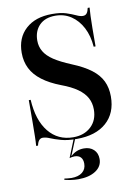

<svg xmlns="http://www.w3.org/2000/svg" viewBox="-87 -640 640 895"><g transform="rotate(-10 232.5 -192.0)"><path d="M236.3 11.3Q191.9 11.3 162.1 2.8Q132.3 -5.6 113.3 -13.7Q94.4 -21.8 79.8 -21.8Q69.4 -21.8 62.5 -13.7Q55.6 -5.6 52.4 10.5H43.5Q45.2 -8.9 45.6 -35.1Q46 -61.3 46.4 -102Q46.8 -142.7 46.8 -205.6H55.6Q61.3 -108.1 105.2 -53.6Q149.2 0.8 221.8 0.8Q273.4 0.8 305.6 -29.4Q337.9 -59.7 337.9 -110.5Q337.9 -141.1 324.6 -165.7Q311.3 -190.3 282.3 -210.9Q253.2 -231.5 207.3 -248.4Q154.8 -268.5 120.2 -294.8Q85.5 -321 69 -354Q52.4 -387.1 52.4 -428.2Q52.4 -499.2 98 -540.7Q143.5 -582.3 222.6 -582.3Q263.7 -582.3 289.5 -573.8Q315.3 -565.3 333.1 -556.9Q350.8 -548.4 363.7 -548.4Q375.8 -548.4 382.3 -556.9Q388.7 -565.3 391.9 -581.5H400.8Q399.2 -563.7 398.4 -541.5Q397.6 -519.4 397.2 -485.5Q396.8 -451.6 396.8 -398.4H387.9Q383.9 -450.8 363.7 -489.5Q343.5 -528.2 310.9 -550Q278.2 -571.8 236.3 -571.8Q187.9 -571.8 160.9 -544.4Q133.9 -516.9 133.9 -471.8Q133.9 -443.5 147.6 -420.2Q161.3 -396.8 191.5 -376.6Q221.8 -356.5 272.6 -335.5Q328.2 -312.9 362.1 -287.1Q396 -261.3 411.3 -229.4Q426.6 -197.6 426.6 -156.5Q426.6 -77.4 376.2 -33.1Q325.8 11.3 236.3 11.3ZM210.5 197.6Q192.7 197.6 174.6 194.8Q156.5 191.9 145.2 188.7L146.8 183.1Q152.4 183.9 162.1 185.1Q171.8 186.3 179.8 186.3Q212.9 186.3 231.5 171.4Q250 156.5 250 130.6Q250 110.5 239.9 100Q229.8 89.5 210.5 89.5Q204.8 89.5 198 90.7Q191.1 91.9 187.1 93.5L221.8 7.3H229L196.8 86.3Q210.5 73.4 226.2 66.9Q241.9 60.5 260.5 60.5Q288.7 60.5 306.5 77Q324.2 93.5 324.2 121.8Q324.2 156.5 293.1 177Q262.1 197.6 210.5 197.6Z"/></g></svg>

Font: Playfair 144pt SemiCondensed SemiBold
Style: Regular
Weight: 600
Width: 4
Designer: Claus Eggers Sørensen
Foundry: Claus Eggers Sørensen
Version: Version 2.203